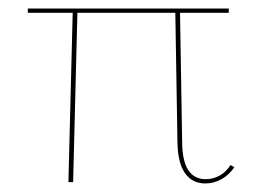

<svg xmlns="http://www.w3.org/2000/svg" viewBox="-20 -426 621 449"><path d="M528 -35Q516 -17 498 -7Q480 3 460 3Q430 3 413 -20.5Q396 -44 395 -92L390 -396H161L151 0H140L150 -396H45V-406H515V-396H401L406 -92Q407 -7 461 -7Q478 -7 493 -15Q508 -23 519 -40Z"/></svg>

Font: Ysabeau Hairline
Style: Regular
Weight: 100
Designer: Christian Thalmann (Catharsis Fonts)
Version: Version 0.003